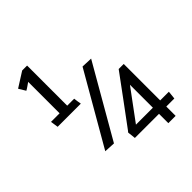

<svg xmlns="http://www.w3.org/2000/svg" viewBox="-241 -934 1266 1266"><g transform="rotate(-45 392.0 -300.5)"><path d="M286 -336H70L62 -390H142V-683Q130 -675 117.5 -666Q105 -657 92 -650L63 -698L167 -764H213V-390H278Q279 -377 281.5 -363Q284 -349 286 -336ZM255 4 178 0Q250 -125 322.5 -250.5Q395 -376 467 -501L544 -498Q472 -373 399.5 -247Q327 -121 255 4ZM746 76H671V163H603V76H378L374 37Q373 33 372.5 28Q372 23 372 19L379 11Q439 -71 501.5 -154.5Q564 -238 624 -321H671V19H752ZM445 19H603V-195Z"/></g></svg>

Font: Palanquin
Style: Regular
Weight: 400
Designer: Pria Ravichandran
Version: Version 1.0.4